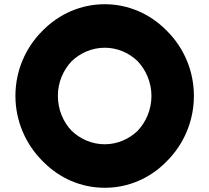

<svg xmlns="http://www.w3.org/2000/svg" viewBox="-20 -867 991 909"><path d="M254 -413C254 -477 279 -535 320 -578C360 -616 415 -641 476 -641C536 -641 590 -617 631 -578C671 -536 697 -477 697 -413C697 -349 672 -290 631 -247C591 -209 536 -184 476 -184C416 -184 361 -208 320 -247C279 -289 254 -349 254 -413ZM53 -413C53 -294 102 -184 180 -106L187 -99C262 -24 363 22 476 22C589 22 690 -24 764 -98L771 -105C850 -184 898 -294 898 -413C898 -532 850 -641 772 -719L765 -726C691 -800 589 -847 476 -847C363 -847 262 -801 187 -727L186 -726L179 -719C101 -641 53 -532 53 -413Z"/></svg>

Font: Hussar Woodtype
Style: Blk
Weight: 900
Foundry: Cannot Into Space Fonts
Version: Version 1.07